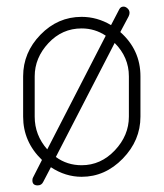

<svg xmlns="http://www.w3.org/2000/svg" viewBox="-20 -529 495 581"><path d="M227 -478Q274 -478 316 -453L341 -501Q345 -509 354 -509Q360 -509 366 -503.5Q372 -498 372 -490Q372 -485 369 -479L344 -432Q405 -378 405 -298V-176Q405 -104 351.5 -49Q298 6 227 6Q178 6 134 -23L111 21Q106 32 94 32Q78 32 78 17Q78 11 80 8L107 -45Q50 -100 50 -176V-298Q50 -370 102.5 -424Q155 -478 227 -478ZM370 -176V-298Q370 -356 327 -399L149 -54Q183 -29 227 -29Q285 -29 327.5 -74Q370 -119 370 -176ZM85 -176Q85 -120 123 -77L300 -421Q267 -443 227 -443Q168 -443 126.5 -398.5Q85 -354 85 -298Z"/></svg>

Font: Dosis
Style: ExtraLight
Weight: 250
Designer: Edgar Tolentino, Pablo Impallari, Igino Marini
Foundry: Edgar Tolentino, Pablo Impallari, Igino Marini
Version: Version 1.007